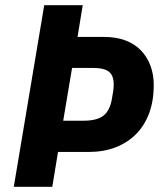

<svg xmlns="http://www.w3.org/2000/svg" viewBox="-20 -718 640 738"><path d="M33 0 150 -698H298L278 -576H381Q427 -576 462.5 -562.5Q498 -549 522 -524Q546 -499 558.5 -465Q571 -431 571 -391Q571 -331 553.5 -283.5Q536 -236 503.5 -203Q471 -170 425 -152Q379 -134 322 -134H203L181 0ZM223 -254H301Q352 -254 377 -273Q402 -292 410 -337L415 -367Q416 -372 416.5 -379Q417 -386 417 -394Q417 -428 398.5 -442.5Q380 -457 335 -457H257Z"/></svg>

Font: IBM Plex Mono
Style: Bold Italic
Weight: 700
Italic angle: -9°
Monospace: yes
Designer: Mike Abbink, Paul van der Laan, Pieter van Rosmalen
Foundry: Bold Monday
Version: Version 2.3